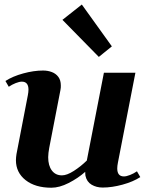

<svg xmlns="http://www.w3.org/2000/svg" viewBox="-20 -827 663 863"><path d="M441.4 16Q413.6 16 391.8 3.2Q370 -9.6 364 -37.2Q363.4 -41.4 363.3 -45.7Q363.2 -50 363 -54.6Q330.8 -26 288.9 -4.6Q247 16.8 210.8 16.8Q138.4 16.8 95 -17.4Q51.6 -51.6 51.6 -107Q51.6 -113.4 52.3 -120.2Q53 -127 54 -134L105 -398Q108 -413 108 -424Q108 -460 78 -460Q67 -460 50.5 -453.5Q34 -447 19.4 -437L4.4 -463Q36.8 -484 84.4 -497Q132 -510 173.6 -510Q194.8 -510 213 -503.1Q231.2 -496.2 242.3 -481.3Q253.4 -466.4 253.4 -442.8Q253.4 -438.2 253.2 -433.1Q253 -428 251.6 -422L201.2 -162Q199.2 -150.8 197.9 -140.3Q196.6 -129.8 196.6 -120.2Q196.6 -82.8 213 -60.8Q229.4 -38.8 258.4 -38.8Q280.6 -38.8 311.7 -58.7Q342.8 -78.6 370.2 -105.4L447 -500H588.6L510 -96Q507 -81 507 -70Q507 -34 537 -34Q548 -34 564.5 -40.5Q581 -47 595.6 -57L610.6 -31Q578.2 -10 530.6 3Q483 16 441.4 16ZM424.2 -571.2 260.6 -737.8 347.8 -806.6 482.8 -618.6Z"/></svg>

Font: Wittgenstein
Style: Italic
Weight: 400
Italic angle: -11°
Designer: Jörg Drees
Foundry: Jörg Drees
Version: Version 1.500